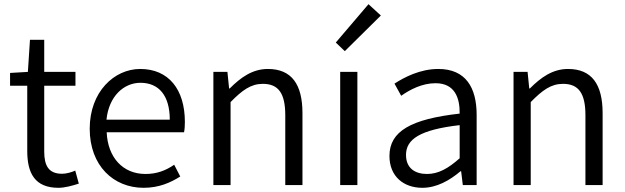

<svg xmlns="http://www.w3.org/2000/svg" viewBox="-20 -883 2981 916"><path d="M259 13C289 13 325 3 356 -7L339 -69C321 -61 296 -54 276 -54C211 -54 191 -94 191 -160V-474H340V-540H191V-693H123L113 -540L28 -535V-474H110V-163C110 -57 146 13 259 13Z M665 13C739 13 794 -12 840 -41L811 -97C770 -69 728 -53 674 -53C566 -53 494 -132 489 -252H858C861 -266 862 -283 862 -301C862 -457 784 -554 649 -554C525 -554 408 -445 408 -269C408 -92 522 13 665 13ZM488 -312C499 -423 570 -488 650 -488C738 -488 790 -427 790 -312Z M998 0H1080V-396C1136 -453 1177 -483 1234 -483C1309 -483 1341 -437 1341 -333V0H1423V-343C1423 -481 1371 -554 1258 -554C1184 -554 1128 -513 1076 -461H1073L1065 -540H998Z M1603 0H1685V-540H1603ZM1625 -639 1797 -809 1738 -863 1582 -680Z M1995 13C2063 13 2125 -22 2177 -66H2180L2188 0H2254V-335C2254 -465 2202 -554 2071 -554C1984 -554 1908 -514 1862 -484L1894 -426C1935 -455 1993 -486 2058 -486C2151 -486 2174 -414 2173 -341C1941 -315 1838 -257 1838 -139C1838 -41 1906 13 1995 13ZM2017 -53C1962 -53 1917 -79 1917 -144C1917 -218 1982 -264 2173 -286V-128C2118 -79 2071 -53 2017 -53Z M2430 0H2512V-396C2568 -453 2609 -483 2666 -483C2741 -483 2773 -437 2773 -333V0H2855V-343C2855 -481 2803 -554 2690 -554C2616 -554 2560 -513 2508 -461H2505L2497 -540H2430Z"/></svg>

Font: Noto Sans CJK HK DemiLight
Style: Regular
Weight: 350
Designer: Ryoko NISHIZUKA 西塚涼子 (kana, bopomofo & ideographs); Paul D. Hunt (Latin, Greek & Cyrillic); Sandoll Communications 산돌커뮤니
Foundry: Adobe
Version: Version 2.004;hotconv 1.0.118;makeotfexe 2.5.65603